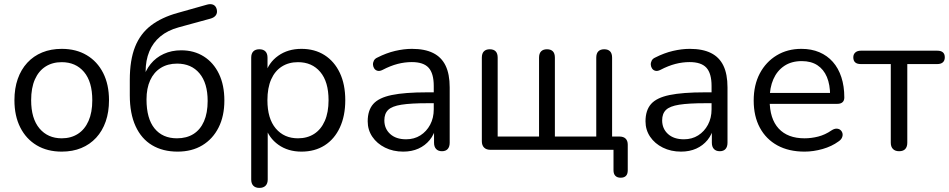

<svg xmlns="http://www.w3.org/2000/svg" viewBox="-20 -735 4655 942"><path d="M282.8 8.9Q212.1 8.9 160.1 -22.1Q108.1 -53.1 79.4 -109.8Q50.8 -166.5 50.8 -243.4Q50.8 -301.3 67 -347.6Q83.2 -393.8 113.8 -427.1Q144.4 -460.3 187.2 -477.8Q230 -495.3 282.8 -495.3Q353.5 -495.3 405.5 -464.3Q457.6 -433.3 486.2 -376.8Q514.8 -320.3 514.8 -243.4Q514.8 -185.5 498.6 -139Q482.4 -92.5 451.8 -59.3Q421.2 -26.1 378.6 -8.6Q336.1 8.9 282.8 8.9ZM282.8 -56.4Q328.3 -56.4 362.1 -78.1Q396 -99.8 414.4 -141.7Q432.8 -183.5 432.8 -243.4Q432.8 -334 392.2 -382Q351.5 -430 282.8 -430Q237.3 -430 203.5 -408.5Q169.7 -387 151.2 -345.4Q132.8 -303.8 132.8 -243.4Q132.8 -153.3 173.7 -104.8Q214.6 -56.4 282.8 -56.4Z M851.2 8.9Q779 8.9 726.3 -22.5Q673.5 -54 645.2 -115.9Q616.8 -177.8 616.8 -267.6V-342.8Q616.8 -440.2 642.6 -505.1Q668.4 -570 720.8 -610Q773.2 -649.9 851.3 -671.5L996.6 -712.5Q1014.7 -717.3 1027.1 -711.3Q1039.6 -705.2 1043.5 -688.7Q1047.4 -671.7 1038.9 -660Q1030.4 -648.3 1011.9 -643.4L856.6 -600.9Q802.8 -586.2 766.7 -556.2Q730.6 -526.2 712.6 -482.6Q694.5 -439.1 694.5 -384.3V-344.6H681.3Q692.8 -388.7 718.9 -420.8Q745 -453 783.5 -470.6Q822 -488.2 869.2 -488.2Q932.3 -488.2 980.1 -457.9Q1027.8 -427.7 1054.3 -372.6Q1080.8 -317.5 1080.8 -242Q1080.8 -165.5 1052.4 -109.3Q1024 -53.1 972.7 -22.1Q921.4 8.9 851.2 8.9ZM848.3 -56.4Q895.7 -56.4 929.3 -77.6Q962.9 -98.8 980.8 -139.7Q998.8 -180.6 998.8 -239.7Q998.8 -327 958.9 -374.9Q918.9 -422.9 848.8 -422.9Q802.4 -422.9 768.6 -401.7Q734.7 -380.5 716.8 -341.1Q698.8 -301.8 698.8 -247.3Q698.8 -153.3 738.2 -104.9Q777.6 -56.4 848.3 -56.4Z M1252.7 186.9Q1233.3 186.9 1222.9 176.2Q1212.5 165.5 1212.5 145.7V-452Q1212.5 -472.4 1222.9 -482.9Q1233.3 -493.3 1252.3 -493.3Q1271.7 -493.3 1282.1 -482.9Q1292.5 -472.4 1292.5 -452V-357.1L1281.5 -371.2Q1297.6 -428 1345.2 -461.6Q1392.7 -495.3 1459 -495.3Q1524 -495.3 1572.3 -464.6Q1620.5 -433.8 1647.2 -377.6Q1674 -321.3 1674 -243.4Q1674 -166.5 1647.5 -109.5Q1621 -52.5 1572.8 -21.8Q1524.5 8.9 1459 8.9Q1393.2 8.9 1345.9 -24.7Q1298.5 -58.4 1282 -113.8H1293.5V145.7Q1293.5 165.5 1282.8 176.2Q1272.1 186.9 1252.7 186.9ZM1442 -56.4Q1487.5 -56.4 1521.3 -78.1Q1555.1 -99.8 1573.5 -141.7Q1592 -183.5 1592 -243.4Q1592 -334 1551.3 -382Q1510.7 -430 1442 -430Q1396.5 -430 1362.7 -408.5Q1328.8 -387 1310.4 -345.4Q1292 -303.8 1292 -243.4Q1292 -153.3 1332.9 -104.8Q1373.8 -56.4 1442 -56.4Z M1958.5 8.9Q1908.7 8.9 1869.1 -10.8Q1829.4 -30.5 1806.7 -64.1Q1784 -97.8 1784 -139.7Q1784 -193.7 1811.2 -224.7Q1838.4 -255.6 1902.2 -268.8Q1966 -282 2075.7 -282H2121V-228.6H2077.3Q1995.6 -228.6 1949.4 -221.3Q1903.1 -214 1884.4 -195.7Q1865.7 -177.5 1865.7 -144.6Q1865.7 -103.7 1894.3 -77.6Q1922.9 -51.6 1972.3 -51.6Q2012.2 -51.6 2042.5 -70.8Q2072.8 -90 2090.4 -123.1Q2108.1 -156.2 2108.1 -198.7V-313.1Q2108.1 -374.8 2082.9 -402.6Q2057.7 -430.4 2000.4 -430.4Q1965.6 -430.4 1930.5 -421.3Q1895.4 -412.2 1856.8 -392Q1843.1 -385.1 1832.8 -387.6Q1822.6 -390 1816.7 -398.2Q1810.8 -406.5 1810 -417Q1809.2 -427.5 1814.3 -437.5Q1819.4 -447.5 1832 -452.9Q1875.4 -475 1918.7 -485.2Q1962 -495.3 2001.2 -495.3Q2064.2 -495.3 2105.1 -474.9Q2146.1 -454.5 2166.2 -412.9Q2186.3 -371.3 2186.3 -306.1V-34.8Q2186.3 -14.9 2176.6 -4Q2166.9 6.9 2148.4 6.9Q2129.9 6.9 2119.7 -4Q2109.5 -14.9 2109.5 -34.8V-113H2119.1Q2110.5 -75.4 2088.2 -48Q2065.8 -20.7 2033 -5.9Q2000.1 8.9 1958.5 8.9Z M3025 136.9Q3008.4 136.9 2999.2 127.7Q2990 118.5 2990 100.5V0H2386.4Q2365.9 0 2355 -11Q2344 -21.9 2344 -42.4V-452Q2344 -472.9 2354.2 -483.1Q2364.4 -493.3 2382.9 -493.3Q2401.8 -493.3 2411.8 -483.1Q2421.7 -472.9 2421.7 -452V-65.1H2624.7V-452Q2624.7 -472.9 2634.9 -483.1Q2645.1 -493.3 2663.6 -493.3Q2682.5 -493.3 2692.5 -483.1Q2702.4 -472.9 2702.4 -452V-65.1H2905.4V-452Q2905.4 -472.9 2915.6 -483.1Q2925.8 -493.3 2944.3 -493.3Q2963.2 -493.3 2973.2 -483.1Q2983.1 -472.9 2983.1 -452V-27.8L2945.8 -65.1H3019.4Q3038.9 -65.1 3049.4 -54.9Q3059.9 -44.6 3059.9 -25.1V100.5Q3059.9 136.9 3025 136.9Z M3321.5 8.9Q3271.7 8.9 3232.1 -10.8Q3192.4 -30.5 3169.7 -64.1Q3147 -97.8 3147 -139.7Q3147 -193.7 3174.2 -224.7Q3201.4 -255.6 3265.2 -268.8Q3329 -282 3438.7 -282H3484V-228.6H3440.3Q3358.6 -228.6 3312.4 -221.3Q3266.1 -214 3247.4 -195.7Q3228.7 -177.5 3228.7 -144.6Q3228.7 -103.7 3257.3 -77.6Q3285.9 -51.6 3335.3 -51.6Q3375.2 -51.6 3405.5 -70.8Q3435.8 -90 3453.4 -123.1Q3471.1 -156.2 3471.1 -198.7V-313.1Q3471.1 -374.8 3445.9 -402.6Q3420.7 -430.4 3363.4 -430.4Q3328.6 -430.4 3293.5 -421.3Q3258.4 -412.2 3219.8 -392Q3206.1 -385.1 3195.8 -387.6Q3185.6 -390 3179.7 -398.2Q3173.8 -406.5 3173 -417Q3172.2 -427.5 3177.3 -437.5Q3182.4 -447.5 3195 -452.9Q3238.4 -475 3281.7 -485.2Q3325 -495.3 3364.2 -495.3Q3427.2 -495.3 3468.1 -474.9Q3509.1 -454.5 3529.2 -412.9Q3549.3 -371.3 3549.3 -306.1V-34.8Q3549.3 -14.9 3539.6 -4Q3529.9 6.9 3511.4 6.9Q3492.9 6.9 3482.7 -4Q3472.5 -14.9 3472.5 -34.8V-113H3482.1Q3473.5 -75.4 3451.2 -48Q3428.8 -20.7 3396 -5.9Q3363.1 8.9 3321.5 8.9Z M3927.3 8.9Q3850.1 8.9 3794.3 -21.5Q3738.6 -52 3708.2 -108.2Q3677.8 -164.4 3677.8 -241.9Q3677.8 -317.9 3707.7 -374.6Q3737.7 -431.3 3790.5 -463.3Q3843.3 -495.3 3911.7 -495.3Q3961 -495.3 3999.9 -478.8Q4038.7 -462.3 4066.1 -431.4Q4093.5 -400.5 4107.9 -356.3Q4122.4 -312.1 4122.4 -256.7Q4122.4 -241.4 4113.6 -233.5Q4104.8 -225.5 4088.2 -225.5H3739.6V-279H4069.4L4052.8 -265.6Q4052.8 -319.5 4037 -357.2Q4021.1 -394.8 3990.3 -415Q3959.5 -435.2 3913.5 -435.2Q3863 -435.2 3827.7 -411.5Q3792.4 -387.7 3774.2 -346.1Q3756.1 -304.5 3756.1 -249.7V-243.8Q3756.1 -152.2 3800.4 -104.3Q3844.7 -56.4 3927.2 -56.4Q3960.6 -56.4 3994.4 -65Q4028.2 -73.6 4059.9 -95.4Q4073.5 -104.3 4085 -103.8Q4096.4 -103.4 4103.8 -96.8Q4111.2 -90.3 4113.5 -80.5Q4115.7 -70.8 4111.1 -60.1Q4106.6 -49.3 4093.9 -41Q4061 -16.8 4015.8 -3.9Q3970.5 8.9 3927.3 8.9Z M4391.2 6.9Q4371.8 6.9 4361.1 -4Q4350.4 -14.9 4350.4 -34.8V-420.7H4203.5Q4166.5 -420.7 4166.5 -453.8Q4166.5 -468.8 4176.5 -477.6Q4186.5 -486.3 4203.5 -486.3H4578.3Q4615.4 -486.3 4615.4 -453.8Q4615.4 -437.7 4605.9 -429.2Q4596.4 -420.7 4578.3 -420.7H4431.4V-34.8Q4431.4 -14.9 4421.5 -4Q4411.6 6.9 4391.2 6.9Z"/></svg>

Font: Nunito ExtraLight
Style: Regular
Weight: 200
Designer: Vernon Adams
Foundry: Vernon Adams
Version: Version 3.602